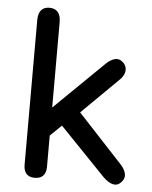

<svg xmlns="http://www.w3.org/2000/svg" viewBox="-51 -719 608 770"><g transform="rotate(5 253.5 -334.5)"><path d="M72.5 -41.1V-623.2Q72.5 -649.8 83.6 -663.5Q94.7 -677.3 117.3 -677.3Q139.8 -677.3 151.3 -663.5Q162.7 -649.8 162.7 -623.2V-281V-279.6L361.8 -474.1Q378.5 -490.4 396.6 -495Q414.8 -499.7 430.9 -483.9Q439.4 -475.4 442 -464.4Q444.6 -453.5 440.6 -441.2Q436.7 -428.9 424.9 -416.9L253.8 -248V-294L455.8 -76.5Q473.2 -57.5 476.5 -39.6Q479.8 -21.8 466.1 -6.8Q451.6 9.6 432.4 5.5Q413.3 1.4 392.1 -19.8L208.2 -210.8L162.7 -166.8V-41.1Q162.7 -17.5 151.3 -5.1Q139.8 7.3 117.3 7.3Q94.7 7.3 83.6 -5.3Q72.5 -17.9 72.5 -41.1Z"/></g></svg>

Font: SN Pro Thin
Style: Regular
Weight: 200
Designer: Tobias Whetton
Foundry: Supernotes
Version: Version 1.003;Glyphs 3.3 (3324)